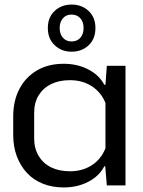

<svg xmlns="http://www.w3.org/2000/svg" viewBox="-20 -814 628 843"><path d="M260 9Q209 9 168 -7.5Q127 -24 98.5 -54.5Q70 -85 54 -127.5Q38 -170 38 -221V-302Q38 -372 65.5 -424Q93 -476 142.5 -505Q192 -534 260 -534Q319 -534 367 -509.5Q415 -485 438 -442H443L449 -525H531V0H449L442 -84H438Q415 -40 367 -15.5Q319 9 260 9ZM287 -62Q342 -62 383 -88.5Q424 -115 443 -163V-362Q424 -409 383 -435.5Q342 -462 287 -462Q240 -462 205 -445Q170 -428 150 -396Q130 -364 130 -318V-206Q130 -162 150 -129Q170 -96 205 -79Q240 -62 287 -62ZM294 -587Q250 -587 220 -615.5Q190 -644 190 -691Q190 -724 204 -746.5Q218 -769 241.5 -781.5Q265 -794 294 -794Q339 -794 369 -766Q399 -738 399 -691Q399 -643 369 -615Q339 -587 294 -587ZM294 -632Q319 -632 333 -648.5Q347 -665 347 -691Q347 -718 332.5 -734Q318 -750 294 -750Q270 -750 256 -733.5Q242 -717 242 -691Q242 -664 256.5 -648Q271 -632 294 -632Z"/></svg>

Font: Hubot Sans Condensed ExtraLight
Style: Regular
Weight: 400
Version: Version 2.000